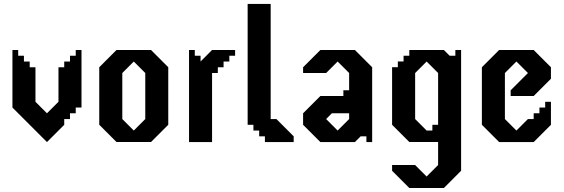

<svg xmlns="http://www.w3.org/2000/svg" viewBox="-20 -720 2857 973"><path d="M363.8 -466.7V-437.5H334.7V-408.3H305.5V-379.2H276.3V-204.2L218 -145.9L188.8 -175L159.7 -204.2V-379.2H130.5V-408.3H101.3V-437.5H72.2V-466.7H43V-175L218 0L305.5 -87.5V-116.7H334.7V-145.9H363.8V-175H393V-466.7Z M745.3 -466.7H570.3L483 -379.3V-87.7L570.3 -0.3H745.3L832.7 -87.7V-379.3ZM716.2 -116.7 658 -58.4 599.8 -116.7V-350L658 -408.2L716.2 -350Z M1054.7 -466.7 996.4 -408.3V-437.5H967.2V-466.7H938V0H1054.7V-350H1083.9V-379.2H1113V-408.3H1142.2V-437.5H1171.4V-466.7Z M1351.7 -700H1235V-87.5H1264.2V-58.4H1293.4V-29.2H1322.5V0H1468.3V-29.2L1380.8 -116.7H1351.7Z M1778.5 -466.7H1603.5L1516 -379.2V-350H1632.7L1691 -408.3L1749.3 -350V-116.7L1691 -58.4L1632.7 -116.7L1661.8 -145.9H1749.3V-262.5H1720.1V-233.4H1603.5L1516 -145.9V-87.5L1603.5 0H1778.5L1807.7 -29.2H1836.8V0H1866V-379.2Z M2287.6 -466.7V-437.6H2258.5L2229.3 -466.7H2054.3V-437.6H2025.2V-408.5H1996.1V-379.3H1967V-87.7L2054.3 -0.3H2200.2V116.3L2141.9 174.6L2083.7 116.3H1967V145.4L2054.4 232.8H2229.4L2316.7 145.4V-466.7ZM2200.2 -87.5H2171.1V-58.4H2142L2083.8 -116.7V-350L2142 -408.2L2200.2 -350Z M2567.9 -233.4H2684.5L2772 -320.9V-379.2L2684.5 -466.7H2509.5L2422 -379.2V-87.5L2509.5 0H2684.5L2772 -87.5V-204.2H2742.8V-175H2713.7V-145.9H2684.5V-116.7H2655.4L2597 -58.4L2538.7 -116.7V-350L2597 -408.3L2655.4 -350L2567.9 -262.5Z"/></svg>

Font: Stepalange
Style: Regular
Weight: 400
Designer: Szymon Furjan
Version: Version 1.005;Fontself Maker 3.5.8